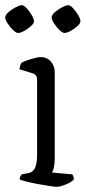

<svg xmlns="http://www.w3.org/2000/svg" viewBox="-35 -720 330 740"><path d="M183 0Q176 0 157 -3Q138 -6 115 -10Q92 -14 71.5 -19Q51 -24 41 -28Q41 -35 43.5 -40Q46 -45 49 -48L75 -53Q90 -55 99 -71Q108 -87 108 -126V-414Q108 -431 92 -437L40 -453Q41 -462 43.5 -469Q46 -476 49 -479Q63 -486 86.5 -493Q110 -500 122 -500Q146 -500 161 -483Q176 -466 176 -441V-111Q176 -89 172.5 -74.5Q169 -60 166 -55L244 -48Q245 -45 247.5 -40Q250 -35 250 -29Q241 -18 218.5 -9Q196 0 183 0ZM214 -593Q206 -593 194.5 -604Q183 -615 173.5 -629.5Q164 -644 164 -653Q164 -662 176.5 -673Q189 -684 204.5 -692Q220 -700 228 -700Q236 -700 247 -688Q258 -676 266.5 -661.5Q275 -647 275 -638Q275 -630 263.5 -619.5Q252 -609 237.5 -601Q223 -593 214 -593ZM35 -593Q27 -593 15.5 -604Q4 -615 -5.5 -629.5Q-15 -644 -15 -653Q-15 -662 -2.5 -673Q10 -684 25.5 -692Q41 -700 49 -700Q57 -700 68 -688Q79 -676 87.5 -661.5Q96 -647 96 -638Q96 -630 84.5 -619.5Q73 -609 58.5 -601Q44 -593 35 -593Z"/></svg>

Font: Texturina 72pt Light
Style: Regular
Weight: 300
Designer: Guillermo Torres Carreño
Foundry: Omnibus-Type
Version: Version 1.002; ttfautohint (v1.8.3)